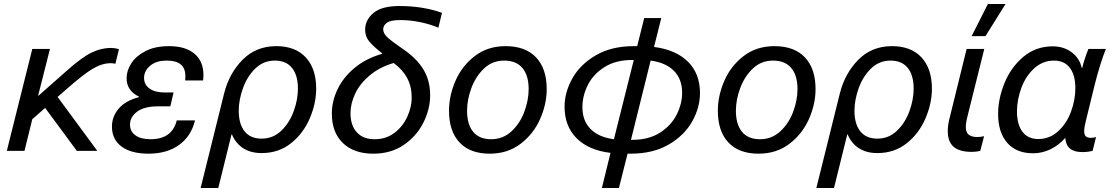

<svg xmlns="http://www.w3.org/2000/svg" viewBox="-20 -752 5547 957"><path d="M573 -507 555 -434Q546 -437 532 -437Q489 -437 442.5 -409.5Q396 -382 312 -308L267 -269L465 0H363L205 -214L141 -158L102 0H14L141 -508H229L170 -275H172L310 -397Q386 -465 434.5 -489Q483 -513 535 -513Q553 -513 573 -507Z M994 -378Q994 -360 992 -351H903Q904 -359 904 -373Q904 -450 812 -450Q758 -450 728 -424Q698 -398 698 -364Q698 -330 725.5 -310.5Q753 -291 801 -291H845L829 -222H769Q699 -222 663.5 -195.5Q628 -169 628 -131Q628 -97 655 -77.5Q682 -58 730 -58Q838 -58 861 -152H952Q933 -73 872.5 -29.5Q812 14 720 14Q634 14 586 -21.5Q538 -57 538 -121Q538 -171 571.5 -210.5Q605 -250 673 -268V-270Q611 -300 611 -362Q611 -400 634.5 -436.5Q658 -473 705.5 -497.5Q753 -522 823 -522Q904 -522 949 -484.5Q994 -447 994 -378Z M1556 -310Q1556 -237 1524 -162Q1492 -87 1430.5 -38Q1369 11 1284 11Q1230 11 1192.5 -13Q1155 -37 1136 -82H1134L1068 185H980L1097 -286Q1122 -386 1189 -454Q1256 -522 1357 -522Q1452 -522 1504 -466Q1556 -410 1556 -310ZM1170 -200Q1170 -134 1199 -97.5Q1228 -61 1284 -61Q1341 -61 1382 -100.5Q1423 -140 1444 -198Q1465 -256 1465 -310Q1465 -377 1435.5 -413.5Q1406 -450 1350 -450Q1293 -450 1252.5 -410.5Q1212 -371 1191 -312.5Q1170 -254 1170 -200Z M2183 -688 2165 -614Q2122 -632 2072.5 -642Q2023 -652 1975 -652Q1927 -652 1908.5 -638.5Q1890 -625 1890 -606Q1890 -585 1912 -565Q1934 -545 1988 -508Q2056 -462 2090 -406.5Q2124 -351 2124 -277Q2124 -208 2090.5 -141Q2057 -74 1993 -30Q1929 14 1841 14Q1744 14 1689 -39Q1634 -92 1634 -186Q1634 -246 1661.5 -305Q1689 -364 1745.5 -412Q1802 -460 1885 -484V-486Q1839 -522 1819.5 -546.5Q1800 -571 1800 -604Q1800 -652 1841 -687Q1882 -722 1971 -722Q2088 -722 2183 -688ZM1727 -188Q1727 -127 1758.5 -92.5Q1790 -58 1847 -58Q1905 -58 1947 -90.5Q1989 -123 2010.5 -171Q2032 -219 2032 -265Q2032 -321 2009.5 -363Q1987 -405 1942 -438Q1871 -417 1822.5 -376Q1774 -335 1750.5 -285.5Q1727 -236 1727 -188Z M2705 -308Q2705 -233 2672 -158.5Q2639 -84 2574.5 -35Q2510 14 2421 14Q2323 14 2270.5 -42Q2218 -98 2218 -200Q2218 -275 2250.5 -349.5Q2283 -424 2347 -473Q2411 -522 2500 -522Q2599 -522 2652 -466Q2705 -410 2705 -308ZM2308 -200Q2308 -132 2338.5 -95Q2369 -58 2428 -58Q2487 -58 2529.5 -97.5Q2572 -137 2593.5 -195Q2615 -253 2615 -308Q2615 -376 2584 -413Q2553 -450 2493 -450Q2434 -450 2392.5 -410.5Q2351 -371 2329.5 -313Q2308 -255 2308 -200Z M3469 -288Q3469 -216 3430 -146.5Q3391 -77 3313 -31.5Q3235 14 3123 14H3108L3065 185H2980L3023 10Q2914 -3 2854 -63Q2794 -123 2794 -220Q2794 -292 2833 -361.5Q2872 -431 2950 -476.5Q3028 -522 3139 -522H3156L3191 -662H3276L3240 -518Q3349 -504 3409 -444.5Q3469 -385 3469 -288ZM3040 -58 3139 -453H3131Q3048 -453 2992 -417Q2936 -381 2909.5 -327.5Q2883 -274 2883 -218Q2883 -150 2923.5 -109Q2964 -68 3040 -58ZM3380 -290Q3380 -357 3339.5 -398.5Q3299 -440 3223 -450L3125 -55H3132Q3214 -55 3270 -91Q3326 -127 3353 -181Q3380 -235 3380 -290Z M4045 -308Q4045 -233 4012 -158.5Q3979 -84 3914.5 -35Q3850 14 3761 14Q3663 14 3610.5 -42Q3558 -98 3558 -200Q3558 -275 3590.5 -349.5Q3623 -424 3687 -473Q3751 -522 3840 -522Q3939 -522 3992 -466Q4045 -410 4045 -308ZM3648 -200Q3648 -132 3678.5 -95Q3709 -58 3768 -58Q3827 -58 3869.5 -97.5Q3912 -137 3933.5 -195Q3955 -253 3955 -308Q3955 -376 3924 -413Q3893 -450 3833 -450Q3774 -450 3732.5 -410.5Q3691 -371 3669.5 -313Q3648 -255 3648 -200Z M4625 -310Q4625 -237 4593 -162Q4561 -87 4499.5 -38Q4438 11 4353 11Q4299 11 4261.5 -13Q4224 -37 4205 -82H4203L4137 185H4049L4166 -286Q4191 -386 4258 -454Q4325 -522 4426 -522Q4521 -522 4573 -466Q4625 -410 4625 -310ZM4239 -200Q4239 -134 4268 -97.5Q4297 -61 4353 -61Q4410 -61 4451 -100.5Q4492 -140 4513 -198Q4534 -256 4534 -310Q4534 -377 4504.5 -413.5Q4475 -450 4419 -450Q4362 -450 4321.5 -410.5Q4281 -371 4260 -312.5Q4239 -254 4239 -200Z M4794 -120Q4794 -93 4808 -81Q4822 -69 4852 -69Q4865 -69 4885 -73L4866 0Q4846 5 4824 5Q4763 5 4733.5 -20Q4704 -45 4704 -100Q4704 -132 4716 -175L4798 -508H4886L4804 -179Q4794 -141 4794 -120ZM4823 -572 4904 -732H4992L4892 -572Z M5372 -413H5374Q5386 -461 5405 -508H5492Q5462 -432 5436 -328L5391 -144Q5384 -116 5384 -98Q5384 -80 5392 -72.5Q5400 -65 5418 -65Q5431 -65 5443 -69L5426 0Q5402 6 5374 6Q5295 6 5290 -63H5288Q5256 -27 5215 -7.5Q5174 12 5129 12Q5046 12 5000.5 -40Q4955 -92 4955 -184Q4955 -260 4987 -338.5Q5019 -417 5081 -469Q5143 -521 5227 -521Q5282 -521 5321.5 -491.5Q5361 -462 5372 -413ZM5049 -197Q5049 -131 5076.5 -95Q5104 -59 5155 -59Q5212 -59 5254.5 -98Q5297 -137 5318.5 -196Q5340 -255 5340 -312Q5340 -378 5312.5 -414Q5285 -450 5234 -450Q5177 -450 5134.5 -411Q5092 -372 5070.5 -313Q5049 -254 5049 -197Z"/></svg>

Font: CST
Style: Italic
Weight: 400
Italic angle: -14°
Version: Version 1.00